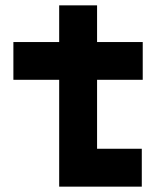

<svg xmlns="http://www.w3.org/2000/svg" viewBox="-20 -697 616 717"><path d="M201 0V-399H30V-540H201V-677H342.5V-540H513V-399H342.5V-141.5H509.5V0Z"/></svg>

Font: Tourney Expanded Black
Style: Regular
Weight: 900
Width: 7
Designer: Tyler Finck
Foundry: Etcetera Type Co
Version: Version 1.010; ttfautohint (v1.8.3)